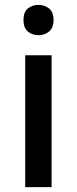

<svg xmlns="http://www.w3.org/2000/svg" viewBox="-20 -765 314 785"><path d="M191 -539V0H83V-539ZM138 -745Q162 -745 180.5 -730.5Q199 -716 199 -683Q199 -651 180.5 -636Q162 -621 138 -621Q112 -621 94 -636Q76 -651 76 -683Q76 -716 94 -730.5Q112 -745 138 -745Z"/></svg>

Font: Noto Traditional Nushu Medium
Style: Regular
Weight: 500
Version: Version 2.003